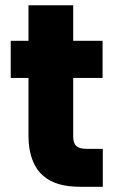

<svg xmlns="http://www.w3.org/2000/svg" viewBox="-20 -714 446 734"><path d="M88.9 -558.1V-693.8H259.8V-558.1H372.1V-416H259.8V-191.9Q259.8 -166.5 272 -155.8Q282.7 -145 312 -145H373V0H286.1Q240.2 0 206.1 -9.8Q169.9 -20 144 -43Q116.7 -67.4 104 -103Q88.9 -141.6 88.9 -193.8V-416H21V-558.1Z"/></svg>

Font: PoppinsZ
Style: Bold
Weight: 700
Designer: Ninad Kale (Devanagari), Jonny Pinhorn (Latin)
Foundry: Indian Type Foundry
Version: Version 3.002;FEAKit 1.0